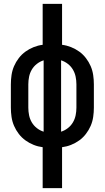

<svg xmlns="http://www.w3.org/2000/svg" viewBox="-20 -755 540 990"><path d="M200 215V4Q176 1 153.5 -8Q131 -17 111.5 -31Q92 -45 77 -64.5Q62 -84 52.5 -106Q43 -128 39.5 -152Q36 -176 36 -200V-320Q36 -344 39.5 -368Q43 -392 52.5 -414Q62 -436 77 -455.5Q92 -475 111.5 -489Q131 -503 153.5 -512Q176 -521 200 -524V-735H300V-524Q324 -521 346.5 -512Q369 -503 388.5 -489Q408 -475 423 -455.5Q438 -436 447.5 -414Q457 -392 460.5 -368Q464 -344 464 -320V-200Q464 -176 460.5 -152Q457 -128 447.5 -106Q438 -84 423 -64.5Q408 -45 388.5 -31Q369 -17 346.5 -8Q324 1 300 4V215ZM205 -76V-444Q186 -438 170 -425.5Q154 -413 144 -396Q134 -379 130 -359.5Q126 -340 126 -320V-200Q126 -180 130 -160.5Q134 -141 144 -124Q154 -107 170 -94.5Q186 -82 205 -76ZM295 -76Q314 -82 330 -94.5Q346 -107 356 -124Q366 -141 370 -160.5Q374 -180 374 -200V-320Q374 -340 370 -359.5Q366 -379 356 -396Q346 -413 330 -425.5Q314 -438 295 -444Z"/></svg>

Font: Iosevka Semibold
Style: Regular
Weight: 600
Monospace: yes
Designer: Belleve Invis
Foundry: Belleve Invis
Version: Version 33.2.3; ttfautohint (v1.8.4)